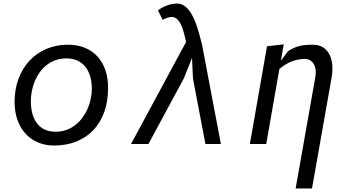

<svg xmlns="http://www.w3.org/2000/svg" viewBox="-20 -810 1990 1080"><path d="M283.5 8.5Q234 8.5 193.2 -9Q152.5 -26.5 123.2 -58.5Q94 -90.5 78 -135.8Q62 -181 62 -236.5Q62 -308 84.2 -367.2Q106.5 -426.5 146.2 -469Q186 -511.5 241.2 -535Q296.5 -558.5 363 -558.5Q414 -558.5 455.5 -542Q497 -525.5 526.5 -494.2Q556 -463 572 -417.8Q588 -372.5 588 -315.5Q588 -241 566.8 -181Q545.5 -121 506 -79Q466.5 -37 410.2 -14.2Q354 8.5 283.5 8.5ZM496.5 -311Q496.5 -348.5 487.5 -379.8Q478.5 -411 460.5 -433.8Q442.5 -456.5 415.8 -469Q389 -481.5 353 -481.5Q320.5 -481.5 293 -471.8Q265.5 -462 243.5 -445Q221.5 -428 204.5 -404.8Q187.5 -381.5 176.2 -354.8Q165 -328 159.2 -298.5Q153.5 -269 153.5 -240Q153.5 -202.5 162 -171Q170.5 -139.5 187.8 -116.8Q205 -94 231.2 -81.5Q257.5 -69 293 -69Q325 -69 352.5 -78.8Q380 -88.5 402.5 -105.8Q425 -123 442.5 -146.2Q460 -169.5 472 -196.5Q484 -223.5 490.2 -252.8Q496.5 -282 496.5 -311Z M1060 -484 1013.5 -368 815 0H717L1026.5 -573.5Q1020.5 -602.5 1013.2 -629Q1006 -655.5 996.2 -675Q986.5 -694.5 972.8 -705.2Q959 -716 940.5 -714Q928.5 -713 916.8 -708.5Q905 -704 895.5 -698L868.5 -751.5Q892.5 -769.5 918.5 -779Q944.5 -788.5 970 -790Q998.5 -791.5 1020.2 -775Q1042 -758.5 1059.2 -727.8Q1076.5 -697 1090.2 -653.8Q1104 -610.5 1116.5 -558.5L1222.5 0H1135.5L1065.5 -368Z M1477.5 0H1385.5L1482 -550L1576 -560.5L1560 -468.5L1600 -522Q1616 -532.5 1631.2 -539.5Q1646.5 -546.5 1662.5 -550.8Q1678.5 -555 1697 -556.8Q1715.5 -558.5 1738 -558.5Q1777 -558.5 1800.8 -541.2Q1824.5 -524 1836.2 -497.2Q1848 -470.5 1849.5 -438Q1851 -405.5 1845.5 -375L1735 250H1643L1753.5 -375Q1758 -400 1755 -419.5Q1752 -439 1743.5 -452.2Q1735 -465.5 1721.5 -472.2Q1708 -479 1691.5 -478.5Q1649 -477 1615.2 -462.2Q1581.5 -447.5 1551.5 -422Z"/></svg>

Font: B612 Mono
Style: Italic
Weight: 400
Italic angle: -10°
Version: Version 1.005